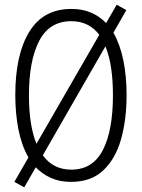

<svg xmlns="http://www.w3.org/2000/svg" viewBox="-20 -763 603 816"><path d="M83 33 41 10 101 -94Q72 -144 58.5 -212Q45 -280 45 -359Q45 -531 104.5 -628Q164 -725 283 -725Q330 -725 366.5 -709.5Q403 -694 431 -665L476 -743L517 -720L462 -624Q490 -575 504 -507.5Q518 -440 518 -359Q518 -255 494.5 -171.5Q471 -88 419 -39Q367 10 282 10Q234 10 197 -6.5Q160 -23 132 -52ZM103 -358Q103 -230 135 -152L402 -615Q358 -673 283 -673Q190 -673 146.5 -589Q103 -505 103 -358ZM283 -42Q374 -42 417 -125Q460 -208 460 -358Q460 -489 428 -566L162 -103Q206 -42 283 -42Z"/></svg>

Font: Noto Sans Mono SemiCondensed Light
Style: Regular
Weight: 300
Width: 4
Designer: Monotype Design Team
Foundry: Monotype Imaging Inc.
Version: Version 2.014; ttfautohint (v1.8.4.7-5d5b)